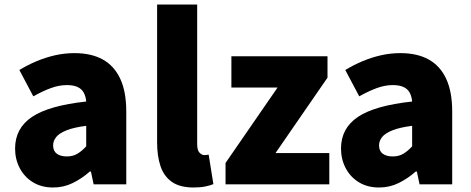

<svg xmlns="http://www.w3.org/2000/svg" viewBox="-20 -819 2094 853"><path d="M216 14Q164 14 126 -9.5Q88 -33 67.5 -72.5Q47 -112 47 -159Q47 -249 122 -299.5Q197 -350 363 -368Q361 -391 352 -407.5Q343 -424 324.5 -432.5Q306 -441 277 -441Q243 -441 207 -428Q171 -415 128 -391L66 -508Q104 -531 143.5 -547.5Q183 -564 225 -573.5Q267 -583 311 -583Q385 -583 436 -555Q487 -527 514 -469.5Q541 -412 541 -323V0H396L384 -57H379Q344 -26 303.5 -6Q263 14 216 14ZM277 -124Q304 -124 324 -136Q344 -148 363 -169V-260Q308 -253 275.5 -240Q243 -227 229.5 -210Q216 -193 216 -173Q216 -148 232.5 -136Q249 -124 277 -124Z M840 14Q779 14 743.5 -11Q708 -36 693 -81Q678 -126 678 -185V-799H856V-179Q856 -151 866.5 -140.5Q877 -130 887 -130Q892 -130 896 -130.5Q900 -131 907 -132L928 -1Q914 5 892 9.5Q870 14 840 14Z M982 0V-95L1213 -430H1008V-569H1435V-474L1204 -139H1443V0Z M1664 14Q1612 14 1574 -9.5Q1536 -33 1515.5 -72.5Q1495 -112 1495 -159Q1495 -249 1570 -299.5Q1645 -350 1811 -368Q1809 -391 1800 -407.5Q1791 -424 1772.5 -432.5Q1754 -441 1725 -441Q1691 -441 1655 -428Q1619 -415 1576 -391L1514 -508Q1552 -531 1591.5 -547.5Q1631 -564 1673 -573.5Q1715 -583 1759 -583Q1833 -583 1884 -555Q1935 -527 1962 -469.5Q1989 -412 1989 -323V0H1844L1832 -57H1827Q1792 -26 1751.5 -6Q1711 14 1664 14ZM1725 -124Q1752 -124 1772 -136Q1792 -148 1811 -169V-260Q1756 -253 1723.5 -240Q1691 -227 1677.5 -210Q1664 -193 1664 -173Q1664 -148 1680.5 -136Q1697 -124 1725 -124Z"/></svg>

Font: Noto Sans SC Black
Style: Regular
Weight: 900
Designer: Ryoko NISHIZUKA  (kana, bopomofo & ideographs); Paul D. Hunt (Latin, Greek & Cyrillic); Sandoll Communications , Soo-you
Foundry: Adobe
Version: Version 2.004-H2;hotconv 1.0.118;makeotfexe 2.5.65603